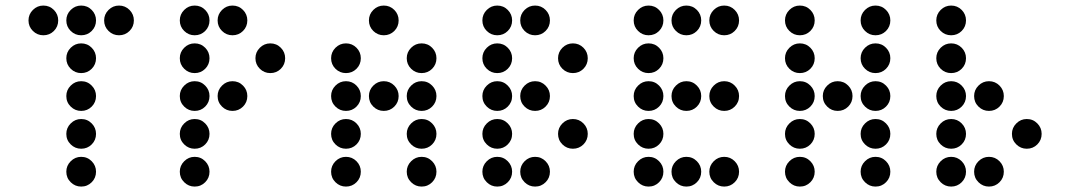

<svg xmlns="http://www.w3.org/2000/svg" viewBox="-20 -689 3868 694"><path d="M190.4 -615.2Q190.4 -592.8 174.8 -577.1Q159.2 -561.5 136.7 -561.5Q114.7 -561.5 98.9 -577.1Q83 -592.8 83 -615.2Q83 -637.2 98.9 -653.1Q114.7 -668.9 136.7 -668.9Q159.2 -668.9 174.8 -653.1Q190.4 -637.2 190.4 -615.2ZM327.1 -615.2Q327.1 -592.8 311.5 -577.1Q295.9 -561.5 273.4 -561.5Q251.5 -561.5 235.6 -577.1Q219.7 -592.8 219.7 -615.2Q219.7 -637.2 235.6 -653.1Q251.5 -668.9 273.4 -668.9Q295.9 -668.9 311.5 -653.1Q327.1 -637.2 327.1 -615.2ZM463.9 -615.2Q463.9 -592.8 448.2 -577.1Q432.6 -561.5 410.2 -561.5Q388.2 -561.5 372.3 -577.1Q356.4 -592.8 356.4 -615.2Q356.4 -637.2 372.3 -653.1Q388.2 -668.9 410.2 -668.9Q432.6 -668.9 448.2 -653.1Q463.9 -637.2 463.9 -615.2ZM327.1 -478.5Q327.1 -456.1 311.5 -440.4Q295.9 -424.8 273.4 -424.8Q251.5 -424.8 235.6 -440.4Q219.7 -456.1 219.7 -478.5Q219.7 -500.5 235.6 -516.4Q251.5 -532.2 273.4 -532.2Q295.9 -532.2 311.5 -516.4Q327.1 -500.5 327.1 -478.5ZM327.1 -341.8Q327.1 -319.3 311.5 -303.7Q295.9 -288.1 273.4 -288.1Q251.5 -288.1 235.6 -303.7Q219.7 -319.3 219.7 -341.8Q219.7 -363.8 235.6 -379.6Q251.5 -395.5 273.4 -395.5Q295.9 -395.5 311.5 -379.6Q327.1 -363.8 327.1 -341.8ZM327.1 -205.1Q327.1 -182.6 311.5 -167Q295.9 -151.4 273.4 -151.4Q251.5 -151.4 235.6 -167Q219.7 -182.6 219.7 -205.1Q219.7 -227.1 235.6 -242.9Q251.5 -258.8 273.4 -258.8Q295.9 -258.8 311.5 -242.9Q327.1 -227.1 327.1 -205.1ZM327.1 -68.4Q327.1 -45.9 311.5 -30.3Q295.9 -14.6 273.4 -14.6Q251.5 -14.6 235.6 -30.3Q219.7 -45.9 219.7 -68.4Q219.7 -90.3 235.6 -106.2Q251.5 -122.1 273.4 -122.1Q295.9 -122.1 311.5 -106.2Q327.1 -90.3 327.1 -68.4Z M737.3 -615.2Q737.3 -592.8 721.7 -577.1Q706.1 -561.5 683.6 -561.5Q661.6 -561.5 645.8 -577.1Q629.9 -592.8 629.9 -615.2Q629.9 -637.2 645.8 -653.1Q661.6 -668.9 683.6 -668.9Q706.1 -668.9 721.7 -653.1Q737.3 -637.2 737.3 -615.2ZM874 -615.2Q874 -592.8 858.4 -577.1Q842.8 -561.5 820.3 -561.5Q798.3 -561.5 782.5 -577.1Q766.6 -592.8 766.6 -615.2Q766.6 -637.2 782.5 -653.1Q798.3 -668.9 820.3 -668.9Q842.8 -668.9 858.4 -653.1Q874 -637.2 874 -615.2ZM737.3 -478.5Q737.3 -456.1 721.7 -440.4Q706.1 -424.8 683.6 -424.8Q661.6 -424.8 645.8 -440.4Q629.9 -456.1 629.9 -478.5Q629.9 -500.5 645.8 -516.4Q661.6 -532.2 683.6 -532.2Q706.1 -532.2 721.7 -516.4Q737.3 -500.5 737.3 -478.5ZM1010.7 -478.5Q1010.7 -456.1 995.1 -440.4Q979.5 -424.8 957 -424.8Q935.1 -424.8 919.2 -440.4Q903.3 -456.1 903.3 -478.5Q903.3 -500.5 919.2 -516.4Q935.1 -532.2 957 -532.2Q979.5 -532.2 995.1 -516.4Q1010.7 -500.5 1010.7 -478.5ZM737.3 -341.8Q737.3 -319.3 721.7 -303.7Q706.1 -288.1 683.6 -288.1Q661.6 -288.1 645.8 -303.7Q629.9 -319.3 629.9 -341.8Q629.9 -363.8 645.8 -379.6Q661.6 -395.5 683.6 -395.5Q706.1 -395.5 721.7 -379.6Q737.3 -363.8 737.3 -341.8ZM874 -341.8Q874 -319.3 858.4 -303.7Q842.8 -288.1 820.3 -288.1Q798.3 -288.1 782.5 -303.7Q766.6 -319.3 766.6 -341.8Q766.6 -363.8 782.5 -379.6Q798.3 -395.5 820.3 -395.5Q842.8 -395.5 858.4 -379.6Q874 -363.8 874 -341.8ZM737.3 -205.1Q737.3 -182.6 721.7 -167Q706.1 -151.4 683.6 -151.4Q661.6 -151.4 645.8 -167Q629.9 -182.6 629.9 -205.1Q629.9 -227.1 645.8 -242.9Q661.6 -258.8 683.6 -258.8Q706.1 -258.8 721.7 -242.9Q737.3 -227.1 737.3 -205.1ZM737.3 -68.4Q737.3 -45.9 721.7 -30.3Q706.1 -14.6 683.6 -14.6Q661.6 -14.6 645.8 -30.3Q629.9 -45.9 629.9 -68.4Q629.9 -90.3 645.8 -106.2Q661.6 -122.1 683.6 -122.1Q706.1 -122.1 721.7 -106.2Q737.3 -90.3 737.3 -68.4Z M1420.9 -615.2Q1420.9 -592.8 1405.3 -577.1Q1389.6 -561.5 1367.2 -561.5Q1345.2 -561.5 1329.3 -577.1Q1313.5 -592.8 1313.5 -615.2Q1313.5 -637.2 1329.3 -653.1Q1345.2 -668.9 1367.2 -668.9Q1389.6 -668.9 1405.3 -653.1Q1420.9 -637.2 1420.9 -615.2ZM1284.2 -478.5Q1284.2 -456.1 1268.6 -440.4Q1252.9 -424.8 1230.5 -424.8Q1208.5 -424.8 1192.6 -440.4Q1176.8 -456.1 1176.8 -478.5Q1176.8 -500.5 1192.6 -516.4Q1208.5 -532.2 1230.5 -532.2Q1252.9 -532.2 1268.6 -516.4Q1284.2 -500.5 1284.2 -478.5ZM1557.6 -478.5Q1557.6 -456.1 1542 -440.4Q1526.4 -424.8 1503.9 -424.8Q1481.9 -424.8 1466.1 -440.4Q1450.2 -456.1 1450.2 -478.5Q1450.2 -500.5 1466.1 -516.4Q1481.9 -532.2 1503.9 -532.2Q1526.4 -532.2 1542 -516.4Q1557.6 -500.5 1557.6 -478.5ZM1284.2 -341.8Q1284.2 -319.3 1268.6 -303.7Q1252.9 -288.1 1230.5 -288.1Q1208.5 -288.1 1192.6 -303.7Q1176.8 -319.3 1176.8 -341.8Q1176.8 -363.8 1192.6 -379.6Q1208.5 -395.5 1230.5 -395.5Q1252.9 -395.5 1268.6 -379.6Q1284.2 -363.8 1284.2 -341.8ZM1420.9 -341.8Q1420.9 -319.3 1405.3 -303.7Q1389.6 -288.1 1367.2 -288.1Q1345.2 -288.1 1329.3 -303.7Q1313.5 -319.3 1313.5 -341.8Q1313.5 -363.8 1329.3 -379.6Q1345.2 -395.5 1367.2 -395.5Q1389.6 -395.5 1405.3 -379.6Q1420.9 -363.8 1420.9 -341.8ZM1557.6 -341.8Q1557.6 -319.3 1542 -303.7Q1526.4 -288.1 1503.9 -288.1Q1481.9 -288.1 1466.1 -303.7Q1450.2 -319.3 1450.2 -341.8Q1450.2 -363.8 1466.1 -379.6Q1481.9 -395.5 1503.9 -395.5Q1526.4 -395.5 1542 -379.6Q1557.6 -363.8 1557.6 -341.8ZM1284.2 -205.1Q1284.2 -182.6 1268.6 -167Q1252.9 -151.4 1230.5 -151.4Q1208.5 -151.4 1192.6 -167Q1176.8 -182.6 1176.8 -205.1Q1176.8 -227.1 1192.6 -242.9Q1208.5 -258.8 1230.5 -258.8Q1252.9 -258.8 1268.6 -242.9Q1284.2 -227.1 1284.2 -205.1ZM1557.6 -205.1Q1557.6 -182.6 1542 -167Q1526.4 -151.4 1503.9 -151.4Q1481.9 -151.4 1466.1 -167Q1450.2 -182.6 1450.2 -205.1Q1450.2 -227.1 1466.1 -242.9Q1481.9 -258.8 1503.9 -258.8Q1526.4 -258.8 1542 -242.9Q1557.6 -227.1 1557.6 -205.1ZM1284.2 -68.4Q1284.2 -45.9 1268.6 -30.3Q1252.9 -14.6 1230.5 -14.6Q1208.5 -14.6 1192.6 -30.3Q1176.8 -45.9 1176.8 -68.4Q1176.8 -90.3 1192.6 -106.2Q1208.5 -122.1 1230.5 -122.1Q1252.9 -122.1 1268.6 -106.2Q1284.2 -90.3 1284.2 -68.4ZM1557.6 -68.4Q1557.6 -45.9 1542 -30.3Q1526.4 -14.6 1503.9 -14.6Q1481.9 -14.6 1466.1 -30.3Q1450.2 -45.9 1450.2 -68.4Q1450.2 -90.3 1466.1 -106.2Q1481.9 -122.1 1503.9 -122.1Q1526.4 -122.1 1542 -106.2Q1557.6 -90.3 1557.6 -68.4Z M1831.1 -615.2Q1831.1 -592.8 1815.4 -577.1Q1799.8 -561.5 1777.3 -561.5Q1755.4 -561.5 1739.5 -577.1Q1723.6 -592.8 1723.6 -615.2Q1723.6 -637.2 1739.5 -653.1Q1755.4 -668.9 1777.3 -668.9Q1799.8 -668.9 1815.4 -653.1Q1831.1 -637.2 1831.1 -615.2ZM1967.8 -615.2Q1967.8 -592.8 1952.1 -577.1Q1936.5 -561.5 1914.1 -561.5Q1892.1 -561.5 1876.2 -577.1Q1860.4 -592.8 1860.4 -615.2Q1860.4 -637.2 1876.2 -653.1Q1892.1 -668.9 1914.1 -668.9Q1936.5 -668.9 1952.1 -653.1Q1967.8 -637.2 1967.8 -615.2ZM1831.1 -478.5Q1831.1 -456.1 1815.4 -440.4Q1799.8 -424.8 1777.3 -424.8Q1755.4 -424.8 1739.5 -440.4Q1723.6 -456.1 1723.6 -478.5Q1723.6 -500.5 1739.5 -516.4Q1755.4 -532.2 1777.3 -532.2Q1799.8 -532.2 1815.4 -516.4Q1831.1 -500.5 1831.1 -478.5ZM2104.5 -478.5Q2104.5 -456.1 2088.9 -440.4Q2073.2 -424.8 2050.8 -424.8Q2028.8 -424.8 2012.9 -440.4Q1997.1 -456.1 1997.1 -478.5Q1997.1 -500.5 2012.9 -516.4Q2028.8 -532.2 2050.8 -532.2Q2073.2 -532.2 2088.9 -516.4Q2104.5 -500.5 2104.5 -478.5ZM1831.1 -341.8Q1831.1 -319.3 1815.4 -303.7Q1799.8 -288.1 1777.3 -288.1Q1755.4 -288.1 1739.5 -303.7Q1723.6 -319.3 1723.6 -341.8Q1723.6 -363.8 1739.5 -379.6Q1755.4 -395.5 1777.3 -395.5Q1799.8 -395.5 1815.4 -379.6Q1831.1 -363.8 1831.1 -341.8ZM1967.8 -341.8Q1967.8 -319.3 1952.1 -303.7Q1936.5 -288.1 1914.1 -288.1Q1892.1 -288.1 1876.2 -303.7Q1860.4 -319.3 1860.4 -341.8Q1860.4 -363.8 1876.2 -379.6Q1892.1 -395.5 1914.1 -395.5Q1936.5 -395.5 1952.1 -379.6Q1967.8 -363.8 1967.8 -341.8ZM1831.1 -205.1Q1831.1 -182.6 1815.4 -167Q1799.8 -151.4 1777.3 -151.4Q1755.4 -151.4 1739.5 -167Q1723.6 -182.6 1723.6 -205.1Q1723.6 -227.1 1739.5 -242.9Q1755.4 -258.8 1777.3 -258.8Q1799.8 -258.8 1815.4 -242.9Q1831.1 -227.1 1831.1 -205.1ZM2104.5 -205.1Q2104.5 -182.6 2088.9 -167Q2073.2 -151.4 2050.8 -151.4Q2028.8 -151.4 2012.9 -167Q1997.1 -182.6 1997.1 -205.1Q1997.1 -227.1 2012.9 -242.9Q2028.8 -258.8 2050.8 -258.8Q2073.2 -258.8 2088.9 -242.9Q2104.5 -227.1 2104.5 -205.1ZM1831.1 -68.4Q1831.1 -45.9 1815.4 -30.3Q1799.8 -14.6 1777.3 -14.6Q1755.4 -14.6 1739.5 -30.3Q1723.6 -45.9 1723.6 -68.4Q1723.6 -90.3 1739.5 -106.2Q1755.4 -122.1 1777.3 -122.1Q1799.8 -122.1 1815.4 -106.2Q1831.1 -90.3 1831.1 -68.4ZM1967.8 -68.4Q1967.8 -45.9 1952.1 -30.3Q1936.5 -14.6 1914.1 -14.6Q1892.1 -14.6 1876.2 -30.3Q1860.4 -45.9 1860.4 -68.4Q1860.4 -90.3 1876.2 -106.2Q1892.1 -122.1 1914.1 -122.1Q1936.5 -122.1 1952.1 -106.2Q1967.8 -90.3 1967.8 -68.4Z M2377.9 -615.2Q2377.9 -592.8 2362.3 -577.1Q2346.7 -561.5 2324.2 -561.5Q2302.2 -561.5 2286.4 -577.1Q2270.5 -592.8 2270.5 -615.2Q2270.5 -637.2 2286.4 -653.1Q2302.2 -668.9 2324.2 -668.9Q2346.7 -668.9 2362.3 -653.1Q2377.9 -637.2 2377.9 -615.2ZM2514.6 -615.2Q2514.6 -592.8 2499 -577.1Q2483.4 -561.5 2460.9 -561.5Q2439 -561.5 2423.1 -577.1Q2407.2 -592.8 2407.2 -615.2Q2407.2 -637.2 2423.1 -653.1Q2439 -668.9 2460.9 -668.9Q2483.4 -668.9 2499 -653.1Q2514.6 -637.2 2514.6 -615.2ZM2651.4 -615.2Q2651.4 -592.8 2635.7 -577.1Q2620.1 -561.5 2597.7 -561.5Q2575.7 -561.5 2559.8 -577.1Q2543.9 -592.8 2543.9 -615.2Q2543.9 -637.2 2559.8 -653.1Q2575.7 -668.9 2597.7 -668.9Q2620.1 -668.9 2635.7 -653.1Q2651.4 -637.2 2651.4 -615.2ZM2377.9 -478.5Q2377.9 -456.1 2362.3 -440.4Q2346.7 -424.8 2324.2 -424.8Q2302.2 -424.8 2286.4 -440.4Q2270.5 -456.1 2270.5 -478.5Q2270.5 -500.5 2286.4 -516.4Q2302.2 -532.2 2324.2 -532.2Q2346.7 -532.2 2362.3 -516.4Q2377.9 -500.5 2377.9 -478.5ZM2377.9 -341.8Q2377.9 -319.3 2362.3 -303.7Q2346.7 -288.1 2324.2 -288.1Q2302.2 -288.1 2286.4 -303.7Q2270.5 -319.3 2270.5 -341.8Q2270.5 -363.8 2286.4 -379.6Q2302.2 -395.5 2324.2 -395.5Q2346.7 -395.5 2362.3 -379.6Q2377.9 -363.8 2377.9 -341.8ZM2514.6 -341.8Q2514.6 -319.3 2499 -303.7Q2483.4 -288.1 2460.9 -288.1Q2439 -288.1 2423.1 -303.7Q2407.2 -319.3 2407.2 -341.8Q2407.2 -363.8 2423.1 -379.6Q2439 -395.5 2460.9 -395.5Q2483.4 -395.5 2499 -379.6Q2514.6 -363.8 2514.6 -341.8ZM2651.4 -341.8Q2651.4 -319.3 2635.7 -303.7Q2620.1 -288.1 2597.7 -288.1Q2575.7 -288.1 2559.8 -303.7Q2543.9 -319.3 2543.9 -341.8Q2543.9 -363.8 2559.8 -379.6Q2575.7 -395.5 2597.7 -395.5Q2620.1 -395.5 2635.7 -379.6Q2651.4 -363.8 2651.4 -341.8ZM2377.9 -205.1Q2377.9 -182.6 2362.3 -167Q2346.7 -151.4 2324.2 -151.4Q2302.2 -151.4 2286.4 -167Q2270.5 -182.6 2270.5 -205.1Q2270.5 -227.1 2286.4 -242.9Q2302.2 -258.8 2324.2 -258.8Q2346.7 -258.8 2362.3 -242.9Q2377.9 -227.1 2377.9 -205.1ZM2377.9 -68.4Q2377.9 -45.9 2362.3 -30.3Q2346.7 -14.6 2324.2 -14.6Q2302.2 -14.6 2286.4 -30.3Q2270.5 -45.9 2270.5 -68.4Q2270.5 -90.3 2286.4 -106.2Q2302.2 -122.1 2324.2 -122.1Q2346.7 -122.1 2362.3 -106.2Q2377.9 -90.3 2377.9 -68.4ZM2514.6 -68.4Q2514.6 -45.9 2499 -30.3Q2483.4 -14.6 2460.9 -14.6Q2439 -14.6 2423.1 -30.3Q2407.2 -45.9 2407.2 -68.4Q2407.2 -90.3 2423.1 -106.2Q2439 -122.1 2460.9 -122.1Q2483.4 -122.1 2499 -106.2Q2514.6 -90.3 2514.6 -68.4ZM2651.4 -68.4Q2651.4 -45.9 2635.7 -30.3Q2620.1 -14.6 2597.7 -14.6Q2575.7 -14.6 2559.8 -30.3Q2543.9 -45.9 2543.9 -68.4Q2543.9 -90.3 2559.8 -106.2Q2575.7 -122.1 2597.7 -122.1Q2620.1 -122.1 2635.7 -106.2Q2651.4 -90.3 2651.4 -68.4Z M2924.8 -615.2Q2924.8 -592.8 2909.2 -577.1Q2893.6 -561.5 2871.1 -561.5Q2849.1 -561.5 2833.3 -577.1Q2817.4 -592.8 2817.4 -615.2Q2817.4 -637.2 2833.3 -653.1Q2849.1 -668.9 2871.1 -668.9Q2893.6 -668.9 2909.2 -653.1Q2924.8 -637.2 2924.8 -615.2ZM3198.2 -615.2Q3198.2 -592.8 3182.6 -577.1Q3167 -561.5 3144.5 -561.5Q3122.6 -561.5 3106.7 -577.1Q3090.8 -592.8 3090.8 -615.2Q3090.8 -637.2 3106.7 -653.1Q3122.6 -668.9 3144.5 -668.9Q3167 -668.9 3182.6 -653.1Q3198.2 -637.2 3198.2 -615.2ZM2924.8 -478.5Q2924.8 -456.1 2909.2 -440.4Q2893.6 -424.8 2871.1 -424.8Q2849.1 -424.8 2833.3 -440.4Q2817.4 -456.1 2817.4 -478.5Q2817.4 -500.5 2833.3 -516.4Q2849.1 -532.2 2871.1 -532.2Q2893.6 -532.2 2909.2 -516.4Q2924.8 -500.5 2924.8 -478.5ZM3198.2 -478.5Q3198.2 -456.1 3182.6 -440.4Q3167 -424.8 3144.5 -424.8Q3122.6 -424.8 3106.7 -440.4Q3090.8 -456.1 3090.8 -478.5Q3090.8 -500.5 3106.7 -516.4Q3122.6 -532.2 3144.5 -532.2Q3167 -532.2 3182.6 -516.4Q3198.2 -500.5 3198.2 -478.5ZM2924.8 -341.8Q2924.8 -319.3 2909.2 -303.7Q2893.6 -288.1 2871.1 -288.1Q2849.1 -288.1 2833.3 -303.7Q2817.4 -319.3 2817.4 -341.8Q2817.4 -363.8 2833.3 -379.6Q2849.1 -395.5 2871.1 -395.5Q2893.6 -395.5 2909.2 -379.6Q2924.8 -363.8 2924.8 -341.8ZM3061.5 -341.8Q3061.5 -319.3 3045.9 -303.7Q3030.3 -288.1 3007.8 -288.1Q2985.8 -288.1 2970 -303.7Q2954.1 -319.3 2954.1 -341.8Q2954.1 -363.8 2970 -379.6Q2985.8 -395.5 3007.8 -395.5Q3030.3 -395.5 3045.9 -379.6Q3061.5 -363.8 3061.5 -341.8ZM3198.2 -341.8Q3198.2 -319.3 3182.6 -303.7Q3167 -288.1 3144.5 -288.1Q3122.6 -288.1 3106.7 -303.7Q3090.8 -319.3 3090.8 -341.8Q3090.8 -363.8 3106.7 -379.6Q3122.6 -395.5 3144.5 -395.5Q3167 -395.5 3182.6 -379.6Q3198.2 -363.8 3198.2 -341.8ZM2924.8 -205.1Q2924.8 -182.6 2909.2 -167Q2893.6 -151.4 2871.1 -151.4Q2849.1 -151.4 2833.3 -167Q2817.4 -182.6 2817.4 -205.1Q2817.4 -227.1 2833.3 -242.9Q2849.1 -258.8 2871.1 -258.8Q2893.6 -258.8 2909.2 -242.9Q2924.8 -227.1 2924.8 -205.1ZM3198.2 -205.1Q3198.2 -182.6 3182.6 -167Q3167 -151.4 3144.5 -151.4Q3122.6 -151.4 3106.7 -167Q3090.8 -182.6 3090.8 -205.1Q3090.8 -227.1 3106.7 -242.9Q3122.6 -258.8 3144.5 -258.8Q3167 -258.8 3182.6 -242.9Q3198.2 -227.1 3198.2 -205.1ZM2924.8 -68.4Q2924.8 -45.9 2909.2 -30.3Q2893.6 -14.6 2871.1 -14.6Q2849.1 -14.6 2833.3 -30.3Q2817.4 -45.9 2817.4 -68.4Q2817.4 -90.3 2833.3 -106.2Q2849.1 -122.1 2871.1 -122.1Q2893.6 -122.1 2909.2 -106.2Q2924.8 -90.3 2924.8 -68.4ZM3198.2 -68.4Q3198.2 -45.9 3182.6 -30.3Q3167 -14.6 3144.5 -14.6Q3122.6 -14.6 3106.7 -30.3Q3090.8 -45.9 3090.8 -68.4Q3090.8 -90.3 3106.7 -106.2Q3122.6 -122.1 3144.5 -122.1Q3167 -122.1 3182.6 -106.2Q3198.2 -90.3 3198.2 -68.4Z M3471.7 -615.2Q3471.7 -592.8 3456.1 -577.1Q3440.4 -561.5 3418 -561.5Q3396 -561.5 3380.1 -577.1Q3364.3 -592.8 3364.3 -615.2Q3364.3 -637.2 3380.1 -653.1Q3396 -668.9 3418 -668.9Q3440.4 -668.9 3456.1 -653.1Q3471.7 -637.2 3471.7 -615.2ZM3471.7 -478.5Q3471.7 -456.1 3456.1 -440.4Q3440.4 -424.8 3418 -424.8Q3396 -424.8 3380.1 -440.4Q3364.3 -456.1 3364.3 -478.5Q3364.3 -500.5 3380.1 -516.4Q3396 -532.2 3418 -532.2Q3440.4 -532.2 3456.1 -516.4Q3471.7 -500.5 3471.7 -478.5ZM3471.7 -341.8Q3471.7 -319.3 3456.1 -303.7Q3440.4 -288.1 3418 -288.1Q3396 -288.1 3380.1 -303.7Q3364.3 -319.3 3364.3 -341.8Q3364.3 -363.8 3380.1 -379.6Q3396 -395.5 3418 -395.5Q3440.4 -395.5 3456.1 -379.6Q3471.7 -363.8 3471.7 -341.8ZM3608.4 -341.8Q3608.4 -319.3 3592.8 -303.7Q3577.1 -288.1 3554.7 -288.1Q3532.7 -288.1 3516.8 -303.7Q3501 -319.3 3501 -341.8Q3501 -363.8 3516.8 -379.6Q3532.7 -395.5 3554.7 -395.5Q3577.1 -395.5 3592.8 -379.6Q3608.4 -363.8 3608.4 -341.8ZM3471.7 -205.1Q3471.7 -182.6 3456.1 -167Q3440.4 -151.4 3418 -151.4Q3396 -151.4 3380.1 -167Q3364.3 -182.6 3364.3 -205.1Q3364.3 -227.1 3380.1 -242.9Q3396 -258.8 3418 -258.8Q3440.4 -258.8 3456.1 -242.9Q3471.7 -227.1 3471.7 -205.1ZM3745.1 -205.1Q3745.1 -182.6 3729.5 -167Q3713.9 -151.4 3691.4 -151.4Q3669.4 -151.4 3653.6 -167Q3637.7 -182.6 3637.7 -205.1Q3637.7 -227.1 3653.6 -242.9Q3669.4 -258.8 3691.4 -258.8Q3713.9 -258.8 3729.5 -242.9Q3745.1 -227.1 3745.1 -205.1ZM3471.7 -68.4Q3471.7 -45.9 3456.1 -30.3Q3440.4 -14.6 3418 -14.6Q3396 -14.6 3380.1 -30.3Q3364.3 -45.9 3364.3 -68.4Q3364.3 -90.3 3380.1 -106.2Q3396 -122.1 3418 -122.1Q3440.4 -122.1 3456.1 -106.2Q3471.7 -90.3 3471.7 -68.4ZM3608.4 -68.4Q3608.4 -45.9 3592.8 -30.3Q3577.1 -14.6 3554.7 -14.6Q3532.7 -14.6 3516.8 -30.3Q3501 -45.9 3501 -68.4Q3501 -90.3 3516.8 -106.2Q3532.7 -122.1 3554.7 -122.1Q3577.1 -122.1 3592.8 -106.2Q3608.4 -90.3 3608.4 -68.4Z"/></svg>

Font: DatDot
Style: Regular
Weight: 400
Designer: GGBot
Version: 1.00